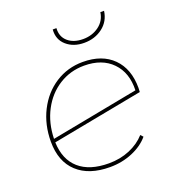

<svg xmlns="http://www.w3.org/2000/svg" viewBox="-131 -821 848 928"><g transform="rotate(-20 293.0 -357.0)"><path d="M537 -310 536 -289 69 -200Q72 -111 126 -63.5Q180 -16 279 -16Q337 -16 386 -36.5Q435 -57 467 -93L479 -80Q447 -42 393.5 -19.5Q340 3 278 3Q170 3 110 -52.5Q50 -108 50 -210Q50 -297 86 -368Q122 -439 185 -479.5Q248 -520 326 -520Q425 -520 481 -464Q537 -408 537 -310ZM69 -218 519 -304Q522 -394 470 -447.5Q418 -501 326 -501Q255 -501 197 -464.5Q139 -428 105 -363.5Q71 -299 69 -218ZM244 -717H263Q260 -674 289 -648.5Q318 -623 367 -623Q414 -623 448.5 -648.5Q483 -674 489 -717H508Q501 -665 461 -634.5Q421 -604 366 -604Q311 -604 275.5 -635Q240 -666 244 -717Z"/></g></svg>

Font: Montserrat Alternates Thin
Style: Italic
Weight: 250
Italic angle: -11.3°
Designer: Julieta Ulanovsky
Foundry: Julieta Ulanovsky
Version: Version 7.200